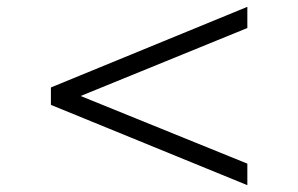

<svg xmlns="http://www.w3.org/2000/svg" viewBox="-20 -579 873 562"><path d="M704 -37 129 -272V-323L704 -559V-497L216 -298L704 -100Z"/></svg>

Font: Apparatus SIL
Style: Italic
Weight: 400
Italic angle: -11°
Version: Version 1.0